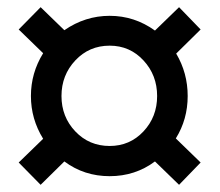

<svg xmlns="http://www.w3.org/2000/svg" viewBox="-20 -592 611 534"><path d="M285 -465Q228 -465 189.5 -424Q151 -383 151 -325Q151 -267 189.5 -226.5Q228 -186 285 -186Q341 -186 379 -226.5Q417 -267 417 -325Q417 -383 379 -424Q341 -465 285 -465ZM32 -510 93 -572 159 -508Q217 -548 285 -548Q354 -548 411 -507L478 -572L538 -510L470 -443Q502 -389 502 -325Q502 -260 469 -207L538 -140L478 -78L411 -143Q356 -102 285 -102Q214 -102 159 -143L93 -78L32 -140L100 -206Q66 -261 66 -325Q66 -389 100 -444Z"/></svg>

Font: Roundo Medium
Style: Regular
Weight: 500
Designer: Namrata Goyal (Gurmukhi), Shiva Nallaperumal (Latin)
Foundry: Indian Type Foundry
Version: Version 1.000;PS 1.0;hotconv 1.0.88;makeotf.lib2.5.647800